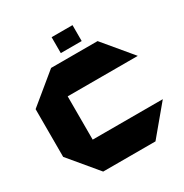

<svg xmlns="http://www.w3.org/2000/svg" viewBox="-199 -1046 1152 1202"><g transform="rotate(-30 376.5 -445.0)"><path d="M201 0 30 -205V-206H750V-205L579 0ZM30 -206V-550L243 -725H244V-206ZM244 -519V-725H579L750 -520V-519ZM342 -775V-890H493V-775Z"/></g></svg>

Font: Foldit ExtraBold
Style: Regular
Weight: 800
Version: Version 1.003